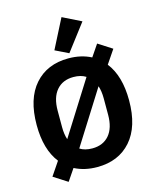

<svg xmlns="http://www.w3.org/2000/svg" viewBox="-146 -1076 1006 1232"><g transform="rotate(-15 357.0 -460.5)"><path d="M372 -740 284 -783 383 -977 506 -916ZM154 56 62 -3 123 -93Q50 -186 50 -349Q50 -523 132.5 -616.5Q215 -710 357 -710Q441 -710 507 -676L560 -754L652 -695L591 -605Q664 -512 664 -349Q664 -175 581.5 -81.5Q499 12 357 12Q273 12 207 -22ZM216 -211 439 -565Q406 -586 357 -586Q285 -586 244.5 -538.5Q204 -491 204 -404V-294Q204 -247 216 -211ZM357 -112Q429 -112 469.5 -159.5Q510 -207 510 -294V-404Q510 -451 498 -487L275 -133Q308 -112 357 -112Z"/></g></svg>

Font: Anuphan
Style: Bold
Weight: 700
Designer: Mike Abbink, Paul van der Laan, Pieter van Rosmalen, Mint Tantisuwanna
Foundry: Bold Monday; Cadson Demak
Version: Version 3.002;hotconv 1.0.109;makeotfexe 2.5.65596